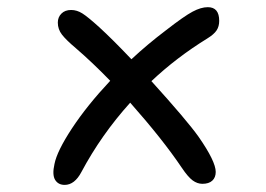

<svg xmlns="http://www.w3.org/2000/svg" viewBox="-20 -584 740 535"><path d="M160.2 -68.8Q142.1 -68.8 133.5 -83Q125 -97.2 131.8 -127Q138.7 -162.6 180.4 -226.1Q222.2 -289.6 287.1 -358.9Q236.8 -410.6 191.9 -449.2Q164.6 -472.2 152.8 -487.3Q141.1 -502.4 141.1 -521Q141.1 -536.1 151.1 -546.1Q161.1 -556.2 178.2 -556.2Q194.3 -556.2 209.5 -546.6Q224.6 -537.1 255.9 -508.8Q293.9 -474.1 346.2 -418.9Q390.6 -460.4 442.9 -500Q493.2 -539.1 516.6 -551.5Q540 -564 559.1 -564Q590.8 -564 590.8 -525.9Q590.8 -510.3 583.5 -499.3Q576.2 -488.3 558.1 -477.1Q471.7 -423.8 401.9 -357.9Q500.5 -249 533.2 -203.1Q581.1 -134.3 581.1 -105Q581.1 -89.4 571.5 -80.6Q562 -71.8 543.9 -71.8Q529.8 -71.8 516.8 -81.3Q503.9 -90.8 486.8 -116.2Q433.6 -195.3 342.8 -297.9Q262.2 -208.5 207 -105Q188 -68.8 160.2 -68.8Z"/></svg>

Font: Shantell Sans Irregular
Style: Regular
Weight: 400
Designer: Stephen Nixon, Anya Danilova, Shantell Martin
Foundry: Arrow Type
Version: Version 1.006;[9816181b4]